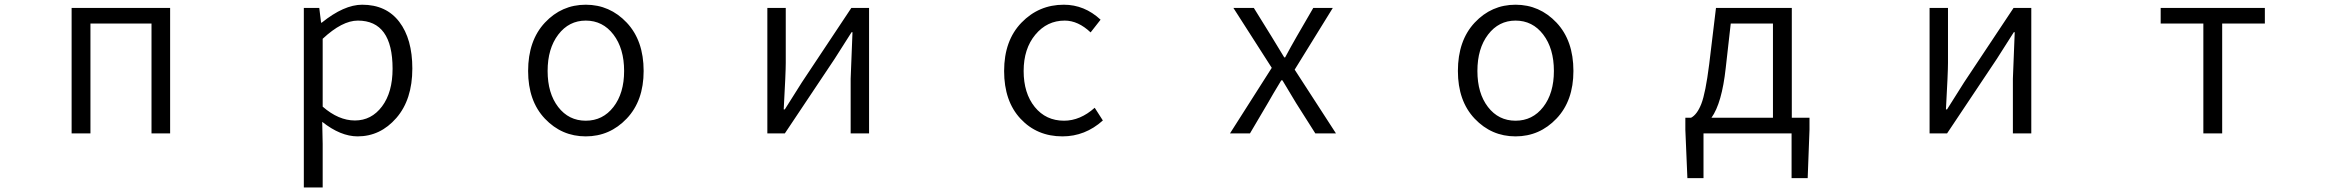

<svg xmlns="http://www.w3.org/2000/svg" viewBox="-20 -574 10040 826"><path d="M288.1 0V-540H711.9V0H631.8V-472.7H369.1V0Z M1287.1 232.4V-540H1353.5L1361.3 -476.6H1364.3Q1460 -553.7 1538.1 -553.7Q1641.6 -553.7 1697.8 -480Q1753.9 -406.2 1753.9 -279.3Q1753.9 -145.5 1685.1 -66.4Q1616.2 12.7 1518.6 12.7Q1445.3 12.7 1366.2 -49.8L1368.2 44.9V232.4ZM1506.8 -55.7Q1578.1 -55.7 1623.5 -116.2Q1668.9 -176.8 1668.9 -278.3Q1668.9 -485.4 1519.5 -485.4Q1452.1 -485.4 1368.2 -407.2V-115.2Q1436.5 -55.7 1506.8 -55.7Z M2252 -268.6Q2252 -399.4 2324.2 -476.6Q2396.5 -553.7 2500 -553.7Q2603.5 -553.7 2676.3 -476.6Q2749 -399.4 2749 -268.6Q2749 -140.6 2676.3 -64Q2603.5 12.7 2500 12.7Q2396.5 12.7 2324.2 -63.5Q2252 -139.6 2252 -268.6ZM2665 -268.6Q2665 -365.2 2619.1 -425.3Q2573.2 -485.4 2500 -485.4Q2427.7 -485.4 2381.8 -425.3Q2335.9 -365.2 2335.9 -268.6Q2335.9 -172.9 2381.3 -113.8Q2426.8 -54.7 2500 -54.7Q2573.2 -54.7 2619.1 -113.8Q2665 -172.9 2665 -268.6Z M3281.2 0V-540H3360.4V-303.7Q3360.4 -261.7 3351.6 -103.5H3356.4Q3366.2 -120.1 3393.1 -161.6Q3419.9 -203.1 3429.7 -219.7L3642.6 -540H3718.8V0H3639.6V-235.4Q3639.6 -248 3647.5 -435.5H3643.6Q3584 -342.8 3570.3 -320.3L3356.4 0Z M4550.8 12.7Q4441.4 12.7 4370.6 -63Q4299.8 -138.7 4299.8 -268.6Q4299.8 -399.4 4374.5 -476.6Q4449.2 -553.7 4556.6 -553.7Q4645.5 -553.7 4714.8 -489.3L4671.9 -434.6Q4618.2 -485.4 4560.5 -485.4Q4484.4 -485.4 4434.1 -424.8Q4383.8 -364.3 4383.8 -268.6Q4383.8 -172.9 4431.6 -113.8Q4479.5 -54.7 4557.6 -54.7Q4627 -54.7 4689.5 -110.4L4724.6 -55.7Q4648.4 12.7 4550.8 12.7Z M5271.5 0 5451.2 -282.2 5286.1 -540H5374L5450.2 -417Q5453.1 -411.1 5504.9 -327.1H5508.8Q5516.6 -341.8 5533.2 -372.1Q5549.8 -402.3 5558.6 -417L5629.9 -540H5713.9L5549.8 -274.4L5727.5 0H5638.7L5555.7 -130.9Q5548.8 -143.6 5497.1 -228.5H5492.2Q5453.1 -164.1 5434.6 -130.9L5357.4 0Z M6252 -268.6Q6252 -399.4 6324.2 -476.6Q6396.5 -553.7 6500 -553.7Q6603.5 -553.7 6676.3 -476.6Q6749 -399.4 6749 -268.6Q6749 -140.6 6676.3 -64Q6603.5 12.7 6500 12.7Q6396.5 12.7 6324.2 -63.5Q6252 -139.6 6252 -268.6ZM6665 -268.6Q6665 -365.2 6619.1 -425.3Q6573.2 -485.4 6500 -485.4Q6427.7 -485.4 6381.8 -425.3Q6335.9 -365.2 6335.9 -268.6Q6335.9 -172.9 6381.3 -113.8Q6426.8 -54.7 6500 -54.7Q6573.2 -54.7 6619.1 -113.8Q6665 -172.9 6665 -268.6Z M7425.8 -472.7 7404.3 -282.2Q7387.7 -129.9 7342.8 -67.4H7607.4V-472.7ZM7688.5 -67.4H7764.6V-15.6L7756.8 192.4H7687.5V0H7308.6V192.4H7239.3L7230.5 -15.6V-67.4H7254.9Q7281.2 -81.1 7299.3 -127.4Q7317.4 -173.8 7333 -296.9L7362.3 -540H7688.5Z M8281.2 0V-540H8360.4V-303.7Q8360.4 -261.7 8351.6 -103.5H8356.4Q8366.2 -120.1 8393.1 -161.6Q8419.9 -203.1 8429.7 -219.7L8642.6 -540H8718.8V0H8639.6V-235.4Q8639.6 -248 8647.5 -435.5H8643.6Q8584 -342.8 8570.3 -320.3L8356.4 0Z M9459 0V-472.7H9275.4V-540H9723.6V-472.7H9540V0Z"/></svg>

Font: GenEi Gothic M SemiLight
Style: Regular
Weight: 350
Designer: o_tamon (Modified); [Source Han Sans]
Ryoko NISHIZUKA  (kana & ideographs); Paul D. Hunt (Latin, Greek & Cyrillic); Wenl
Version: Version 1.1a;Original Version 1.004